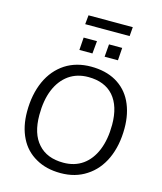

<svg xmlns="http://www.w3.org/2000/svg" viewBox="-147 -1149 1067 1265"><g transform="rotate(15 386.0 -517.0)"><path d="M387 9Q289 9 218 -32Q145 -73 108 -148Q70 -224 70 -326Q70 -444 111 -535Q151 -623 227 -673Q302 -721 402 -721Q501 -721 572 -681Q644 -640 681 -565Q719 -487 719 -385Q719 -267 678 -177Q637 -88 562 -40Q488 9 387 9ZM387 -62Q464 -62 519 -101Q574 -140 604 -213Q634 -287 634 -386Q634 -513 574 -582Q514 -650 402 -650Q326 -650 270 -611Q214 -571 184 -499Q154 -426 154 -325Q154 -197 215 -130Q275 -62 387 -62ZM304 -893H395L387 -807H298ZM477 -893H567L561 -807H470ZM291 -981 297 -1043H599L594 -981Z"/></g></svg>

Font: PRinguin Sans
Style: Italic
Weight: 400
Designer: Vernon Adams
Foundry: Vernon Adams
Version: ""